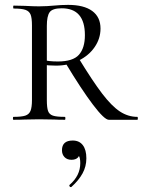

<svg xmlns="http://www.w3.org/2000/svg" viewBox="-20 -491 585 787"><path d="M246 0Q218 0 203 -1L140 -2L81 -1Q64 0 35 0Q33 0 33 -6Q33 -12 35 -12Q68 -12 83.5 -17Q99 -22 105 -36.5Q111 -51 111 -81V-387Q111 -417 105.5 -431Q100 -445 84.5 -450.5Q69 -456 36 -456Q34 -456 34 -462Q34 -468 36 -468L82 -467Q118 -465 140 -465Q158 -465 173.5 -466Q189 -467 200 -468Q232 -471 259 -471Q324 -471 358 -446Q392 -421 392 -374Q392 -333 368 -298Q344 -263 302 -242.5Q260 -222 210 -222Q178 -222 155 -226L154 -246Q179 -239 217 -239Q279 -239 303.5 -266.5Q328 -294 328 -347Q328 -457 233 -457Q195 -457 183.5 -441Q172 -425 172 -385V-81Q172 -50 177 -36Q182 -22 197 -17Q212 -12 246 -12Q248 -12 248 -6Q248 0 246 0ZM543 0H426Q408 0 361 -62Q314 -124 249 -232L302 -253Q360 -158 399 -107Q438 -56 471.5 -34Q505 -12 543 -12Q545 -12 545 -6Q545 0 543 0ZM270 276Q267 276 265 272.5Q263 269 265 267Q309 229 309 178Q309 158 304 149Q299 140 288 135L306 129Q308 146 299 155Q290 164 273 164Q255 164 244.5 153Q234 142 234 125Q234 85 278 85Q305 85 319.5 104Q334 123 334 158Q334 191 318.5 219.5Q303 248 273 275Q272 276 270 276Z"/></svg>

Font: Cormorant Unicase
Style: Regular
Weight: 400
Designer: Christian Thalmann (Catharsis Fonts)
Foundry: Catharsis Fonts
Version: Version 4.000